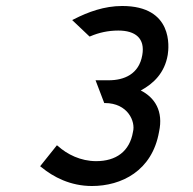

<svg xmlns="http://www.w3.org/2000/svg" viewBox="-20 -610 645 641"><path d="M328 -266H330C407 -266 433 -204 424 -170C413 -104 367 -72 301 -72C249 -72 204 -95 174 -122L170 -125L114 -55L118 -52C158 -19 215 11 287 11C385 11 488 -39 511 -170C526 -239 497 -284 450 -308C493 -331 530 -367 540 -427C544 -452 559 -590 388 -590C328 -590 274 -570 227 -546L221 -543L279 -488L282 -489C310 -501 341 -508 375 -508C432 -508 465 -482 455 -426C444 -362 394 -342 343 -342H299Z"/></svg>

Font: Charger Monospace
Style: Regular
Weight: 400
Designer: Jasper
Foundry: Cannot Into Space Fonts
Version: Version 0.980